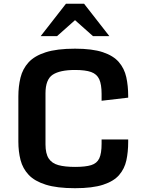

<svg xmlns="http://www.w3.org/2000/svg" viewBox="-20 -993 768 1026"><path d="M380.9 12.7Q284.7 12.7 224.9 -6.1Q165 -24.9 133.3 -58.6Q101.6 -92.3 89.8 -137.7Q78.1 -183.1 78.1 -236.3V-477.1Q78.1 -531.7 89.6 -578.4Q101.1 -625 132.6 -659.7Q164.1 -694.3 224.1 -713.6Q284.2 -732.9 380.9 -732.9Q473.1 -732.9 529.5 -714.1Q585.9 -695.3 615.2 -661.1Q644.5 -627 654.8 -580.8Q665 -534.7 665 -480V-471.2L522.9 -454.6V-491.2Q522.9 -542 510.3 -569.6Q497.6 -597.2 466.8 -608.2Q436 -619.1 380.9 -619.1Q300.3 -619.1 261.7 -593.8Q223.1 -568.4 223.1 -494.1V-221.7Q223.1 -172.4 240.2 -146.2Q257.3 -120.1 292.2 -110.6Q327.1 -101.1 381.3 -101.1Q436.5 -101.1 467.3 -110.6Q498 -120.1 510.5 -146.7Q522.9 -173.3 522.9 -224.6V-247.6H665V-234.4Q665 -181.2 655.3 -136.2Q645.5 -91.3 616.7 -57.9Q587.9 -24.4 531.2 -5.9Q474.6 12.7 380.9 12.7ZM197.3 -799.8 332.5 -973.1H429.2L564.5 -799.8H477.1L380.9 -885.3L284.7 -799.8Z"/></svg>

Font: Monda
Style: Bold
Weight: 700
Designer: Vernon Adams
Foundry: Vernon Adams
Version: Version 2.100; ttfautohint (v1.8.3)